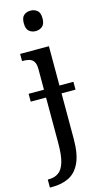

<svg xmlns="http://www.w3.org/2000/svg" viewBox="-158 -803 590 1089"><g transform="rotate(-15 137.5 -259.0)"><path d="M12 -259V-305H275V-259ZM-9 240V193H-2Q31 193 54.5 176.5Q78 160 90 120Q102 80 102 9V-426Q102 -456 92 -470.5Q82 -485 65.5 -489.5Q49 -494 28 -494H24V-536H193V8Q193 97 169 148Q145 199 103 219.5Q61 240 6 240ZM144 -638Q121 -638 105 -651.5Q89 -665 89 -698Q89 -732 105 -745Q121 -758 144 -758Q166 -758 182.5 -745Q199 -732 199 -698Q199 -665 182.5 -651.5Q166 -638 144 -638Z"/></g></svg>

Font: Noto Serif SemiCondensed
Style: Regular
Weight: 400
Width: 4
Designer: Monotype Design Team
Foundry: Monotype Imaging Inc.
Version: Version 2.013